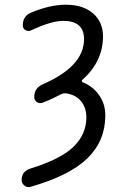

<svg xmlns="http://www.w3.org/2000/svg" viewBox="-20 -550 540 802"><path d="M106.4 154.3Q233.4 115.2 287.1 63Q340.8 10.7 340.8 -59.6Q340.8 -100.6 317.9 -127.9Q294.9 -155.3 253.9 -160.2Q245.1 -161.1 234.4 -156.2Q194.3 -134.8 158.2 -121.1Q145.5 -116.2 134.3 -123.5Q123 -130.9 123 -144.5Q123 -181.6 157.2 -197.3Q331.1 -272.5 331.1 -386.7Q331.1 -462.9 244.1 -462.9Q194.3 -462.9 109.4 -422.9Q97.7 -418 86.4 -424.3Q75.2 -430.7 75.2 -444.3Q75.2 -482.4 109.4 -497.1Q188.5 -530.3 254.9 -530.3Q327.1 -530.3 368.7 -494.1Q410.2 -458 410.2 -398.4Q410.2 -293 324.2 -216.8Q321.3 -214.8 321.8 -210.9Q322.3 -207 326.2 -206.1Q369.1 -188.5 394.5 -151.9Q419.9 -115.2 419.9 -68.4Q419.9 38.1 345.7 110.8Q271.5 183.6 107.4 230.5Q93.8 234.4 82 225.1Q70.3 215.8 70.3 202.1Q70.3 166 106.4 154.3Z"/></svg>

Font: Rounded-X Mgen+ 1mn regular
Style: Regular
Weight: 400
Designer: [Source Han Sans]
Ryoko NISHIZUKA  (kana & ideographs); Paul D. Hunt (Latin, Greek & Cyrillic); Wenlong ZHANG  (bopomofo
Version: Version 1.059.20150602